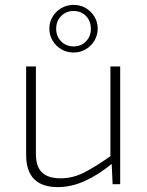

<svg xmlns="http://www.w3.org/2000/svg" viewBox="-20 -754 603 786"><path d="M127 -482V-128Q126 -74 151 -49Q176 -24 228 -24Q278 -24 325 -48Q372 -72 437 -118L440 -85Q381 -37 326 -12.5Q271 12 217 12Q87 12 87 -120V-482ZM472 -482V0H441L437 -89L432 -105V-482ZM281 -734Q309 -734 331 -721Q353 -708 366.5 -686Q380 -664 380 -637Q380 -611 367 -588.5Q354 -566 331.5 -552.5Q309 -539 281 -539Q254 -539 231.5 -552Q209 -565 195.5 -587.5Q182 -610 182 -637Q182 -664 195.5 -686Q209 -708 231.5 -721Q254 -734 281 -734ZM281 -709Q251 -709 230.5 -688.5Q210 -668 210 -636Q210 -605 230.5 -584.5Q251 -564 281 -564Q312 -564 332 -584.5Q352 -605 352 -636Q352 -668 332 -688.5Q312 -709 281 -709Z"/></svg>

Font: Exo 2 ExtraLight
Style: Regular
Weight: 250
Designer: Natanael Gama
Foundry: Natanael Gama
Version: Version 2.010